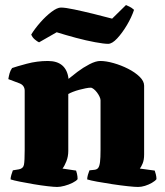

<svg xmlns="http://www.w3.org/2000/svg" viewBox="-20 -742 655 762"><path d="M207 0Q195 0 169 -3Q143 -6 113.5 -11Q84 -16 59 -21Q34 -26 22 -30Q22 -38 25 -48Q28 -58 31 -66L55 -70Q72 -73 75 -88Q78 -103 78 -147V-382Q78 -392 73 -399.5Q68 -407 58 -411L13 -428Q15 -440 18 -451Q21 -462 28 -472Q45 -478 86 -489Q127 -500 170 -500Q207 -500 227.5 -482Q248 -464 252 -429Q265 -440 287.5 -457Q310 -474 335 -487Q360 -500 378 -500Q401 -500 431 -491.5Q461 -483 488.5 -469Q516 -455 534 -437.5Q552 -420 552 -402V-129Q552 -107 546 -93Q540 -79 535 -73L594 -65Q596 -60 598.5 -50Q601 -40 601 -31Q596 -24 583 -16.5Q570 -9 555.5 -4.5Q541 0 528 0Q515 0 487 -3Q459 -6 426 -11Q393 -16 365.5 -21Q338 -26 326 -30Q326 -38 329 -48.5Q332 -59 335 -66L354 -68Q365 -69 370 -76Q375 -83 377 -99.5Q379 -116 379 -147V-344Q379 -350 375 -358.5Q371 -367 365 -375Q359 -383 352 -388.5Q345 -394 340 -394Q332 -394 319.5 -391.5Q307 -389 294 -385.5Q281 -382 269.5 -377.5Q258 -373 251 -369V-143Q251 -121 243.5 -102Q236 -83 228 -73L282 -65Q283 -63 285.5 -52.5Q288 -42 288 -31Q283 -24 268 -16.5Q253 -9 236 -4.5Q219 0 207 0ZM409 -568Q393 -568 357.5 -574.5Q322 -581 281 -592Q240 -603 205 -614L135 -574Q128 -577 118 -585.5Q108 -594 104 -605Q118 -628 140 -653Q162 -678 184.5 -695Q207 -712 222 -712Q239 -712 274.5 -704.5Q310 -697 351 -687Q392 -677 425 -668L480 -722Q486 -719 494 -715.5Q502 -712 512 -703Q502 -673 483.5 -642Q465 -611 445 -589.5Q425 -568 409 -568Z"/></svg>

Font: Texturina 12pt Black
Style: Regular
Weight: 900
Designer: Guillermo Torres Carreño
Foundry: Omnibus-Type
Version: Version 1.002